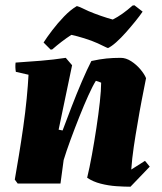

<svg xmlns="http://www.w3.org/2000/svg" viewBox="-20 -695 614 727"><path d="M474 12Q451 12 421 10Q391 8 361.5 0.5Q332 -7 310 -22Q319 -59 328 -108.5Q337 -158 345 -210.5Q353 -263 358 -308.5Q363 -354 363 -382Q354 -386 343 -389Q331 -370 314.5 -333.5Q298 -297 280.5 -253Q263 -209 247 -165.5Q231 -122 221 -89L209 0H47L36 -15Q43 -55 51.5 -106.5Q60 -158 68 -214Q76 -270 81 -321.5Q86 -373 88 -412L40 -423Q37 -440 39 -458Q86 -461 134.5 -465Q183 -469 229 -476L253 -448L202 -204L217 -201Q232 -241 251 -290.5Q270 -340 290 -386.5Q310 -433 326 -464Q358 -471 383 -473.5Q408 -476 437 -476Q457 -476 477 -463Q497 -450 512 -432Q527 -414 533 -399Q525 -359 516.5 -315Q508 -271 501 -228Q493 -183 486.5 -139Q480 -95 477 -53L529 -86L547 -64ZM172 -507 145 -534Q157 -553 177.5 -580Q198 -607 222.5 -632.5Q247 -658 271 -672Q279 -670 290.5 -664.5Q302 -659 315 -653Q336 -644 362 -635Q388 -626 407 -621Q425 -630 444 -643.5Q463 -657 482 -674L489 -675L520 -651Q510 -636 493 -615Q476 -594 457 -572.5Q438 -551 420 -535Q402 -519 389 -513Q385 -514 374 -519.5Q363 -525 350 -531Q328 -541 299 -550Q270 -559 250 -563Q212 -538 178 -508Z"/></svg>

Font: Albura ExtraBold
Style: Italic
Weight: 758
Italic angle: -7°
Designer: Mercedes Jáuregui
Foundry: Omnibus-Type Team
Version: Version 1.000; ttfautohint (v1.8.3)